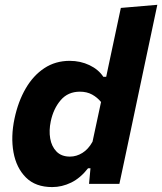

<svg xmlns="http://www.w3.org/2000/svg" viewBox="-20 -766 676 800"><path d="M197.5 13.5Q128 13.5 88 -26.5Q48 -66.5 36.2 -131.5Q24.5 -196.5 40.5 -272Q55.5 -343 87 -397.2Q118.5 -451.5 164.8 -482Q211 -512.5 270.5 -512.5Q315 -512.5 352.8 -494.5Q390.5 -476.5 410.5 -446H422.5L432.5 -493.5Q445.5 -554 458 -613.2Q470.5 -672.5 483.5 -733L635.5 -746Q623 -687 609.8 -624.5Q596.5 -562 582 -493.5L523.5 -216.5Q510 -153 499.5 -103.2Q489 -53.5 477.5 0H351L357 -65H347Q315 -24 276.5 -5.2Q238 13.5 197.5 13.5ZM271.5 -113.5Q298.5 -113.5 323.2 -128.8Q348 -144 365.5 -175.5L401 -341Q385.5 -360 363.8 -372Q342 -384 313 -384Q263 -384 232.8 -348.5Q202.5 -313 191.5 -260.5Q183.5 -222.5 189.2 -189Q195 -155.5 215.5 -134.5Q236 -113.5 271.5 -113.5Z"/></svg>

Font: Commissioner
Style: Bold Italic
Weight: 700
Italic angle: -12°
Designer: Kostas Bartsokas
Foundry: Kostas Bartsokas
Version: Version 1.000; ttfautohint (v1.8.3)